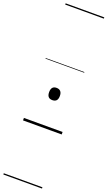

<svg xmlns="http://www.w3.org/2000/svg" viewBox="-253 -985 819 1461"><g transform="rotate(20 156.5 -255.0)"><path d="M156 -221Q134 -221 123.5 -233.5Q113 -246 113 -270Q113 -295 123.5 -307.5Q134 -320 156 -320Q177 -320 188.5 -307.5Q200 -295 200 -270Q200 -245 189 -233Q178 -221 156 -221ZM0 428H313V438H0ZM0 -20H313V0H0ZM0 -505H313V-500H0ZM0 -948H313V-938H0Z"/></g></svg>

Font: Playwrite US Modern Guides
Style: Regular
Weight: 400
Designer: Veronika Burian, José Scaglione
Foundry: TypeTogether
Version: Version 1.003